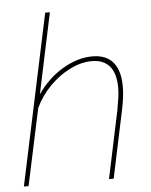

<svg xmlns="http://www.w3.org/2000/svg" viewBox="-52 -774 645 818"><g transform="rotate(-5 270.0 -365.0)"><path d="M172 -730H192L119 -385Q163 -450 227.5 -488.5Q292 -527 356 -527Q395 -527 421 -511.5Q447 -496 460.5 -465Q474 -434 474 -388Q474 -367 471 -342Q468 -317 462 -289L401 0H381L442 -289Q447 -316 450.5 -340Q454 -364 454 -384Q454 -445 428 -476Q402 -507 352 -507Q306 -507 258.5 -483.5Q211 -460 171 -419.5Q131 -379 107 -328L37 0H17Z"/></g></svg>

Font: Raleway Thin Thin
Style: Italic
Weight: 250
Italic angle: -12°
Version: Version 4.026